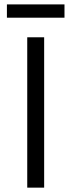

<svg xmlns="http://www.w3.org/2000/svg" viewBox="-20 -861 328 881"><path d="M11.7 -779.8H275.9V-840.8H11.7ZM105 0H182.6V-689.9H105Z"/></svg>

Font: HK Grotesk
Style: Regular
Weight: 400
Designer: Alfredo Marco Pradil and Stefan Peev
Foundry: Hanken Design Co.
Version: Version 1.045;PS 001.045;hotconv 1.0.88;makeotf.lib2.5.64775